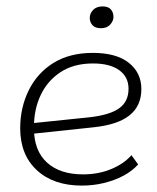

<svg xmlns="http://www.w3.org/2000/svg" viewBox="-20 -569 491 599"><path d="M235 10Q147 10 95 -38Q43 -86 43 -169Q43 -233 69.5 -287Q96 -341 146.5 -372.5Q197 -404 270 -404Q343 -404 382 -373Q421 -342 421 -291Q421 -239 384.5 -209.5Q348 -180 273 -172L75 -151L74 -184L258 -203Q322 -210 351.5 -231Q381 -252 381 -292Q381 -329 352 -350Q323 -371 270 -371Q210 -371 169 -344Q128 -317 107 -272.5Q86 -228 86 -174V-168Q86 -99 126.5 -62Q167 -25 239 -25Q288 -25 328 -42Q368 -59 390 -85L411 -56Q392 -35 364.5 -20.5Q337 -6 304 2Q271 10 235 10ZM295 -481Q277 -481 268.5 -490.5Q260 -500 260 -513Q260 -527 270.5 -538Q281 -549 300 -549Q318 -549 326 -539.5Q334 -530 334 -516Q334 -504 324 -492.5Q314 -481 295 -481Z"/></svg>

Font: Rokkitt SemiBold ExtraLight
Style: Italic
Weight: 250
Italic angle: -9°
Version: Version 3.103